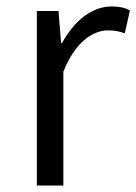

<svg xmlns="http://www.w3.org/2000/svg" viewBox="-20 -574 422 594"><path d="M94 0H176V-352C213 -446 269 -480 314 -480C336 -480 348 -477 366 -471L382 -542C364 -551 348 -554 325 -554C264 -554 209 -509 172 -441H169L161 -540H94Z"/></svg>

Font: Noto Sans CJK HK DemiLight
Style: Regular
Weight: 350
Designer: Ryoko NISHIZUKA 西塚涼子 (kana, bopomofo & ideographs); Paul D. Hunt (Latin, Greek & Cyrillic); Sandoll Communications 산돌커뮤니
Foundry: Adobe
Version: Version 2.004;hotconv 1.0.118;makeotfexe 2.5.65603